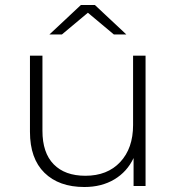

<svg xmlns="http://www.w3.org/2000/svg" viewBox="-20 -745 709 769"><path d="M563 -522H513V-244C513 -182 495.8 -132.7 461.5 -96C427.2 -59.3 380.7 -41 322 -41C267.3 -41 225 -56.3 195 -87C165 -117.7 150 -162.3 150 -221V-522H100V-217C100 -145.7 119.3 -91 158 -53C196.7 -15 250 4 318 4C364 4 404 -6.2 438 -26.5C472 -46.8 497.7 -75.3 515 -112V0H563ZM436 -607H486L360 -725H304L178 -607H228L332 -694Z"/></svg>

Font: Montserrat Custom ExtraLight
Style: Regular
Weight: 300
Designer: Julieta Ulanovsky
Foundry: Julieta Ulanovsky
Version: Version 7.200